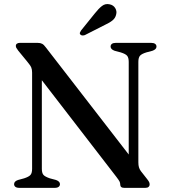

<svg xmlns="http://www.w3.org/2000/svg" viewBox="-20 -907 816 927"><path d="M269.5 -18Q269.5 -10 263.2 -5Q257 0 244.5 0H73.5Q60.5 0 54.2 -5Q48 -10 48 -18Q48 -31.5 67 -38L96.5 -46Q119.5 -53.5 127.2 -62.5Q135 -71.5 135 -92V-556.5Q135 -571 131 -581Q127 -591 111.5 -609.5L68 -662.5Q61 -671.5 58.8 -676Q56.5 -680.5 56.5 -685.5Q56.5 -692.5 61.8 -696.2Q67 -700 75.5 -700H162Q175 -700 183.5 -695.5Q192 -691 201 -678.5L622 -134.5L601.5 -91V-608Q601.5 -628 594.2 -637.2Q587 -646.5 563 -654L533 -662Q514 -669 514 -682Q514 -690.5 520.2 -695.2Q526.5 -700 539 -700H710Q722.5 -700 729 -695.2Q735.5 -690.5 735.5 -682Q735.5 -669 716.5 -662L686.5 -654Q664 -647 656 -638Q648 -629 648 -608V-123.5Q648 -109 650.8 -99.5Q653.5 -90 660 -81L691 -41.5Q698.5 -32 700.5 -26.8Q702.5 -21.5 702.5 -16Q702.5 -9 697.2 -4.5Q692 0 681.5 0H580Q560.5 0 560.5 -16Q560.5 -23.5 557.5 -30Q554.5 -36.5 541.5 -53.5L145.5 -567L182 -594.5V-92Q182 -72 189.5 -63Q197 -54 220.5 -46L250.5 -38Q269.5 -31 269.5 -18ZM438 -842.5Q456 -865.5 472.5 -878.2Q489 -891 510 -886Q528 -882 536.5 -867.5Q545 -853 541 -838Q537.5 -820 523.2 -808.5Q509 -797 486 -786.5L389.5 -737.5Q384 -735.5 378 -735.8Q372 -736 368 -740Q364 -744.5 366 -749.8Q368 -755 371.5 -760Z"/></svg>

Font: Fraunces
Style: Regular
Weight: 400
Version: Version 1.000;[b76b70a41]